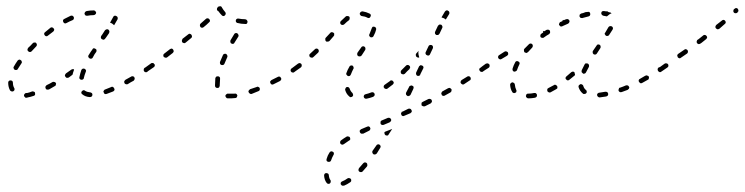

<svg xmlns="http://www.w3.org/2000/svg" viewBox="-20 -297 2362 609"><path d="M87 7Q90 6 91 4Q92 1 91 -2Q91 -4 90 -5Q89 -6 88 -6Q86 -7 85 -7Q83 -7 82 -7Q72 -3 66 -2Q64 -2 63 -2Q60 -2 58 1Q56 3 56 6Q56 7 57 9Q58 10 59 11Q60 12 61 13Q63 13 64 13Q66 13 68 12Q75 11 87 7ZM271 9Q273 7 273 4Q273 2 273 1Q272 -1 271 -2Q270 -3 269 -3Q268 -4 266 -4Q256 -5 250 -9Q248 -11 245 -11Q242 -10 240 -8Q239 -7 238 -5Q238 -4 238 -3Q238 -1 239 0Q240 2 241 2Q250 10 265 11Q268 11 271 9ZM343 -11Q344 -14 342 -17Q342 -18 341 -19Q340 -20 338 -21Q337 -22 335 -22Q334 -21 333 -21Q322 -17 313 -13Q312 -13 311 -12Q310 -11 309 -9Q308 -8 308 -7Q308 -5 309 -4Q310 -1 312 1Q315 2 318 1Q328 -3 339 -7Q341 -8 343 -11ZM12 -10Q14 -8 17 -7Q20 -6 23 -8Q24 -9 25 -10Q26 -11 26 -12Q26 -14 26 -15Q26 -17 25 -18Q21 -25 21 -34Q21 -38 19 -40Q17 -42 13 -42Q10 -42 8 -40Q6 -38 6 -35V-34Q6 -21 12 -10ZM156 -25Q157 -27 157 -28Q158 -30 158 -31Q158 -32 157 -34Q155 -37 152 -37Q149 -38 147 -37Q137 -31 128 -27Q127 -26 126 -25Q125 -24 124 -22Q124 -21 124 -20Q124 -18 125 -17Q125 -15 126 -14Q128 -13 129 -13Q130 -12 132 -13Q133 -13 135 -13Q144 -18 154 -24Q155 -24 156 -25ZM407 -46Q408 -49 406 -52Q406 -53 404 -54Q403 -55 402 -55Q400 -55 399 -55Q397 -55 396 -54Q387 -49 378 -44Q377 -43 376 -42Q375 -40 374 -39Q374 -38 374 -36Q374 -35 375 -33Q376 -31 379 -30Q382 -29 385 -30Q394 -36 404 -41Q406 -43 407 -46ZM232 -48Q234 -45 237 -44Q238 -44 240 -44Q241 -44 243 -45Q244 -46 245 -47Q246 -48 246 -50Q248 -59 252 -69Q253 -71 253 -72Q253 -74 252 -75Q252 -76 251 -77Q249 -78 248 -79Q245 -80 242 -79Q239 -77 238 -75Q234 -63 232 -53Q231 -50 232 -48ZM192 -50Q189 -51 188 -53Q187 -54 186 -56Q186 -57 186 -59Q187 -60 187 -61Q188 -63 189 -64Q198 -70 206 -76Q207 -77 209 -77Q210 -78 212 -78Q213 -77 214 -77Q214 -77 215 -76Q212 -68 210 -60Q204 -56 198 -51Q195 -50 192 -50ZM452 -76Q453 -79 451 -81Q450 -83 449 -83Q448 -84 446 -84Q445 -85 443 -84Q442 -84 441 -83L439 -82Q436 -80 436 -77Q435 -74 437 -71Q438 -70 439 -69Q440 -68 442 -68Q443 -68 445 -68Q446 -69 447 -69L449 -71Q452 -73 452 -76ZM23 -81Q24 -78 26 -76Q28 -75 29 -75Q31 -75 32 -75Q33 -75 35 -76Q36 -77 37 -79Q42 -87 48 -96Q49 -97 49 -98Q50 -100 49 -101Q49 -103 48 -104Q48 -105 46 -106Q44 -108 41 -108Q38 -107 36 -105Q29 -95 24 -86Q22 -84 23 -81ZM261 -122Q260 -121 260 -119Q260 -118 260 -116Q261 -115 262 -114Q263 -112 264 -112Q267 -110 270 -111Q273 -112 274 -114Q278 -121 280 -125Q282 -127 285 -132Q287 -135 286 -138Q286 -141 283 -142Q280 -144 277 -144Q274 -143 273 -140Q269 -135 268 -133Q265 -129 261 -122ZM68 -142Q67 -141 67 -139Q67 -138 68 -136Q69 -135 70 -134Q72 -132 75 -132Q78 -132 80 -134Q87 -142 95 -150Q97 -152 97 -155Q97 -158 95 -160Q94 -161 93 -162Q91 -162 90 -162Q88 -162 87 -162Q86 -161 84 -160Q77 -152 69 -145Q68 -144 68 -142ZM304 -187 301 -183Q301 -182 300 -180Q300 -179 300 -177Q300 -176 301 -175Q302 -173 303 -173Q306 -171 309 -171Q312 -172 314 -175L317 -179L326 -192Q327 -195 327 -198Q326 -201 324 -203Q321 -205 318 -204Q315 -203 313 -201ZM120 -190Q120 -187 122 -185Q124 -182 127 -182Q130 -182 132 -184Q141 -191 149 -197Q151 -199 152 -202Q152 -205 150 -207Q148 -210 145 -210Q142 -211 140 -209Q131 -202 123 -195Q120 -193 120 -190ZM343 -247Q346 -248 349 -246Q352 -245 353 -242Q354 -239 353 -236Q349 -229 342 -217Q342 -217 342 -217Q342 -217 342 -217Q339 -219 336 -222Q333 -224 329 -225Q336 -237 339 -243Q340 -246 343 -247ZM180 -233Q179 -230 181 -227Q182 -224 185 -223Q188 -222 191 -224Q200 -229 210 -233Q213 -234 214 -237Q215 -240 214 -243Q212 -246 210 -247Q207 -248 204 -247Q194 -242 184 -237Q181 -236 180 -233ZM250 -259Q248 -256 248 -253Q249 -252 249 -251Q250 -249 251 -248Q253 -248 254 -247Q256 -247 257 -247Q267 -249 277 -249Q280 -249 283 -252Q285 -254 285 -257Q284 -260 282 -262Q280 -264 277 -264Q266 -264 255 -262Q252 -261 250 -259Z M726 14Q728 14 729 13Q730 13 731 12Q732 10 732 9Q733 7 733 6Q732 3 730 1Q727 -1 724 0Q718 0 713 0Q708 0 704 0Q702 0 701 0Q699 1 698 2Q697 3 696 4Q695 5 695 7Q695 10 697 12Q699 15 702 15Q707 15 713 15Q719 15 726 14ZM802 -9Q803 -10 804 -12Q804 -13 804 -14Q804 -16 804 -17Q803 -20 800 -21Q797 -23 794 -21Q783 -17 773 -14Q772 -13 771 -12Q770 -11 769 -10Q768 -8 768 -7Q768 -5 769 -4Q770 -1 773 0Q775 2 778 1Q789 -3 800 -8Q801 -8 802 -9ZM662 -25Q662 -22 664 -20Q666 -18 669 -18Q671 -18 672 -18Q674 -19 675 -20Q676 -21 676 -22Q677 -24 677 -25Q677 -26 677 -27Q677 -36 678 -46Q678 -48 678 -49Q678 -51 677 -52Q676 -53 675 -54Q673 -55 672 -55Q669 -55 666 -54Q664 -52 663 -49Q662 -37 662 -27Q662 -26 662 -25ZM872 -45Q873 -48 871 -50Q870 -52 869 -53Q868 -54 867 -54Q865 -54 864 -54Q862 -54 861 -53Q851 -48 841 -43Q840 -42 839 -41Q838 -40 837 -39Q837 -37 837 -36Q837 -34 838 -33Q839 -30 842 -29Q845 -28 848 -30Q858 -35 868 -40Q871 -42 872 -45ZM919 -73Q920 -74 920 -76Q921 -77 920 -79Q920 -80 919 -81Q917 -84 914 -84Q911 -85 909 -83L905 -80Q904 -80 903 -78Q902 -77 902 -76Q901 -74 902 -73Q902 -71 903 -70Q905 -67 908 -67Q911 -66 913 -68L917 -71Q919 -72 919 -73ZM470 -86Q470 -87 471 -89Q471 -90 471 -92Q470 -93 469 -94Q468 -97 465 -97Q461 -98 459 -96Q449 -89 441 -83Q439 -82 439 -81Q438 -80 438 -78Q437 -77 438 -75Q438 -74 439 -73Q441 -70 444 -70Q447 -69 449 -71Q458 -77 468 -84Q469 -85 470 -86ZM678 -95Q679 -92 682 -91Q685 -90 688 -91Q691 -92 692 -95Q696 -105 701 -116Q702 -118 701 -121Q700 -124 697 -126Q694 -127 691 -126Q688 -125 687 -122Q682 -111 678 -101Q677 -98 678 -95ZM531 -134Q531 -137 529 -140Q528 -141 527 -142Q526 -142 524 -143Q523 -143 521 -142Q520 -142 519 -141L501 -127Q498 -125 498 -122Q498 -119 499 -117Q500 -116 502 -115Q503 -114 504 -114Q506 -114 507 -114Q509 -114 510 -115L528 -129Q530 -131 531 -134ZM711 -163Q711 -160 714 -159Q717 -157 720 -158Q723 -159 724 -162Q730 -171 736 -181Q736 -182 737 -184Q737 -185 736 -186Q736 -188 735 -189Q734 -190 733 -191Q730 -193 727 -192Q724 -191 723 -189Q717 -179 711 -169Q710 -166 711 -163ZM589 -181Q589 -184 587 -187Q585 -189 582 -190Q579 -190 577 -188L559 -174Q558 -173 558 -171Q557 -170 557 -169Q557 -167 557 -166Q558 -164 558 -163Q560 -161 564 -160Q567 -160 569 -162L586 -176Q589 -178 589 -181ZM646 -231Q646 -234 644 -236Q642 -239 638 -239Q635 -239 633 -237Q625 -230 616 -222Q614 -220 614 -217Q614 -214 616 -211Q618 -209 621 -209Q624 -209 626 -211Q635 -218 643 -226Q646 -228 646 -231ZM763 -222Q765 -224 765 -228Q765 -229 765 -230Q764 -232 763 -233Q762 -234 761 -235Q759 -235 758 -236Q747 -236 737 -238Q734 -239 731 -237Q729 -236 728 -233Q728 -231 728 -230Q728 -228 729 -227Q730 -226 731 -225Q732 -224 734 -224Q745 -221 757 -221Q760 -220 763 -222ZM672 -262Q671 -262 670 -263Q668 -265 668 -268Q668 -271 670 -273L671 -275Q674 -277 677 -277Q680 -278 682 -276Q683 -275 683 -275Q683 -274 684 -273Q688 -266 694 -259Q696 -257 696 -254Q696 -251 694 -249Q692 -246 689 -246Q686 -246 684 -248Q678 -254 673 -261Q673 -261 672 -262Z M1061 282Q1060 285 1061 288Q1062 289 1063 290Q1064 291 1065 292Q1067 292 1068 292Q1070 292 1071 292Q1081 288 1091 281Q1092 280 1093 279Q1094 278 1094 276Q1094 275 1094 274Q1094 272 1093 271Q1091 268 1088 268Q1085 267 1082 269Q1074 275 1066 278Q1063 279 1061 282ZM1021 254Q1018 252 1015 252Q1012 252 1010 254Q1008 256 1008 260Q1009 274 1016 283Q1018 286 1021 286Q1024 287 1026 285Q1027 284 1028 283Q1029 281 1029 280Q1029 278 1029 277Q1029 275 1028 274Q1024 269 1023 259Q1023 256 1021 254ZM1117 242Q1117 245 1119 247Q1122 249 1125 249Q1128 249 1130 247Q1137 239 1144 231Q1146 228 1145 225Q1145 222 1143 220Q1140 218 1137 218Q1134 219 1132 221Q1125 229 1119 236Q1117 239 1117 242ZM1039 192Q1039 190 1039 189Q1038 187 1038 186Q1037 185 1035 184Q1033 183 1030 183Q1027 184 1025 187Q1019 196 1016 207Q1015 210 1016 213Q1017 215 1020 216Q1023 217 1026 216Q1029 215 1030 212Q1033 203 1038 194Q1039 193 1039 192ZM1161 187Q1162 190 1164 192Q1165 192 1167 193Q1168 193 1170 193Q1171 193 1172 192Q1174 191 1175 190Q1180 181 1186 172Q1187 171 1187 170Q1188 168 1187 167Q1187 165 1186 164Q1185 163 1184 162Q1182 160 1178 161Q1175 162 1174 164Q1168 173 1162 181Q1160 184 1161 187ZM1091 145Q1091 142 1090 139Q1088 136 1085 136Q1082 135 1080 136Q1070 142 1062 148Q1059 150 1059 153Q1058 156 1060 159Q1062 161 1065 162Q1068 162 1071 160Q1078 155 1087 149Q1090 148 1091 145ZM1199 124Q1199 126 1200 127Q1200 129 1201 130Q1202 131 1203 132Q1206 133 1209 133Q1212 132 1213 129L1224 112L1206 119Q1203 120 1201 121L1200 122Q1200 123 1199 124ZM1154 114Q1156 111 1154 108Q1154 107 1153 106Q1152 105 1150 104Q1149 104 1147 104Q1146 104 1144 105Q1134 109 1125 113Q1124 114 1123 115Q1122 116 1121 117Q1121 119 1121 120Q1121 122 1122 123Q1122 124 1123 125Q1124 126 1126 127Q1127 127 1129 127Q1130 127 1132 127Q1140 123 1150 118Q1153 117 1154 114ZM1218 89Q1220 88 1220 87Q1221 85 1221 84Q1221 82 1220 81Q1219 78 1216 77Q1213 76 1210 77L1191 85Q1190 85 1189 86Q1188 88 1187 89Q1187 90 1187 92Q1187 93 1187 95Q1188 98 1191 99Q1194 100 1197 99L1216 91Q1217 90 1218 89ZM1284 60Q1285 59 1286 58Q1286 56 1286 55Q1286 53 1285 52Q1284 49 1281 48Q1278 47 1275 48L1257 57Q1255 57 1254 58Q1253 60 1253 61Q1252 62 1252 64Q1252 65 1253 67Q1254 70 1257 71Q1260 72 1263 70L1282 62Q1283 61 1284 60ZM1348 29Q1349 28 1350 26Q1350 25 1350 23Q1350 22 1349 20Q1348 18 1345 17Q1342 16 1339 17L1321 26Q1319 27 1318 28Q1317 29 1317 31Q1317 32 1317 34Q1317 35 1317 37Q1319 39 1322 40Q1325 41 1328 40L1346 31Q1347 30 1348 29ZM1168 6Q1169 3 1168 0Q1166 -3 1164 -4Q1161 -5 1158 -4Q1148 0 1139 2Q1138 2 1137 3Q1135 4 1135 5Q1134 6 1134 8Q1133 9 1134 11Q1135 14 1137 15Q1140 17 1143 16Q1153 14 1164 10Q1166 8 1168 6ZM1093 11Q1096 11 1098 9Q1099 8 1100 6Q1100 5 1100 4Q1100 2 1099 1Q1099 -1 1098 -2Q1092 -7 1089 -16Q1089 -17 1088 -18Q1087 -19 1086 -20Q1084 -21 1083 -21Q1081 -21 1080 -21Q1077 -20 1076 -17Q1074 -14 1075 -11Q1079 2 1088 9Q1090 12 1093 11ZM1268 3Q1269 5 1272 7Q1273 8 1275 8Q1276 8 1277 7Q1279 7 1280 6Q1281 5 1282 4L1291 -15Q1292 -18 1292 -21Q1291 -24 1288 -25Q1286 -26 1285 -26Q1283 -26 1282 -25Q1281 -25 1279 -24Q1278 -23 1278 -22L1268 -3Q1267 0 1268 3ZM1412 -9Q1413 -12 1412 -14Q1411 -15 1410 -16Q1408 -17 1407 -18Q1406 -18 1404 -18Q1403 -18 1401 -17L1383 -7Q1381 -5 1380 -2Q1379 1 1381 3Q1381 5 1383 6Q1384 7 1385 7Q1387 7 1388 7Q1390 7 1391 6L1409 -4Q1412 -6 1412 -9ZM1229 -34Q1229 -37 1227 -39Q1226 -40 1225 -41Q1224 -42 1222 -42Q1221 -42 1219 -42Q1218 -41 1217 -40Q1208 -34 1200 -28Q1199 -27 1198 -26Q1198 -25 1197 -23Q1197 -22 1197 -20Q1198 -19 1199 -18Q1200 -15 1204 -15Q1207 -14 1209 -16Q1217 -22 1226 -29Q1228 -31 1229 -34ZM1473 -46Q1474 -49 1472 -52Q1471 -53 1470 -54Q1469 -55 1467 -55Q1466 -56 1465 -55Q1463 -55 1462 -54L1444 -43Q1442 -41 1441 -38Q1440 -35 1442 -33Q1443 -31 1444 -31Q1445 -30 1447 -29Q1448 -29 1450 -29Q1451 -30 1452 -30L1470 -42Q1473 -43 1473 -46ZM1078 -63Q1079 -61 1079 -60Q1080 -59 1081 -58Q1082 -57 1083 -56Q1086 -55 1089 -56Q1092 -58 1093 -61Q1096 -69 1101 -79Q1102 -80 1102 -81Q1102 -83 1101 -84Q1101 -86 1100 -87Q1099 -88 1098 -89Q1095 -90 1092 -89Q1089 -88 1088 -85Q1082 -75 1079 -66Q1078 -64 1078 -63ZM1300 -61Q1301 -58 1303 -57Q1305 -56 1306 -56Q1308 -56 1309 -57Q1311 -57 1312 -58Q1313 -59 1313 -61L1322 -79Q1324 -82 1323 -85Q1322 -88 1319 -89Q1317 -90 1316 -90Q1314 -90 1313 -90Q1312 -89 1311 -88Q1309 -87 1309 -86L1300 -67Q1299 -64 1300 -61ZM1280 -81Q1281 -82 1281 -84Q1281 -85 1280 -87Q1279 -88 1278 -89Q1276 -91 1273 -91Q1270 -91 1268 -89Q1260 -81 1253 -74Q1251 -72 1251 -69Q1251 -65 1253 -63Q1255 -62 1256 -62Q1257 -61 1259 -61Q1260 -61 1262 -62Q1263 -62 1264 -63Q1271 -71 1279 -78Q1280 -80 1280 -81ZM1516 -76Q1517 -79 1515 -81Q1514 -83 1513 -83Q1512 -84 1510 -84Q1509 -85 1507 -84Q1506 -84 1505 -83L1504 -82Q1501 -81 1500 -78Q1500 -74 1502 -72Q1503 -71 1504 -70Q1505 -69 1507 -69Q1508 -69 1509 -69Q1511 -69 1512 -70L1513 -71Q1516 -73 1516 -76ZM936 -85Q937 -87 937 -88Q937 -90 937 -91Q937 -92 936 -94Q934 -96 931 -97Q928 -97 925 -95Q917 -89 909 -83Q906 -81 906 -78Q905 -75 907 -73Q908 -71 909 -71Q910 -70 912 -70Q913 -69 915 -70Q916 -70 917 -71Q926 -77 934 -83Q935 -84 936 -85ZM991 -133Q991 -134 991 -135Q991 -137 991 -138Q990 -140 989 -141Q987 -143 984 -143Q981 -143 979 -141Q971 -134 964 -127Q961 -125 961 -122Q961 -119 963 -116Q964 -115 966 -115Q967 -114 968 -114Q970 -114 971 -114Q973 -115 974 -116Q981 -123 989 -130Q990 -131 991 -133ZM1304 -115Q1303 -115 1302 -116Q1299 -118 1299 -121Q1298 -124 1300 -127Q1304 -131 1308 -136Q1307 -133 1307 -130Q1307 -124 1309 -118Q1309 -117 1310 -115Q1309 -115 1309 -115Q1308 -114 1307 -114Q1306 -114 1304 -115ZM1113 -127Q1113 -125 1113 -124Q1113 -123 1114 -121Q1115 -120 1116 -119Q1119 -118 1122 -118Q1125 -119 1127 -121L1138 -138Q1140 -141 1139 -144Q1139 -147 1136 -149Q1133 -151 1130 -150Q1127 -149 1126 -147L1114 -130Q1113 -128 1113 -127ZM1330 -126Q1331 -123 1334 -122Q1337 -120 1340 -121Q1343 -122 1344 -125L1353 -144Q1354 -147 1353 -150Q1352 -153 1349 -154Q1346 -155 1343 -154Q1340 -153 1339 -150L1330 -131Q1329 -129 1330 -126ZM1040 -185Q1040 -186 1040 -188Q1040 -189 1040 -191Q1039 -192 1038 -193Q1035 -195 1032 -195Q1029 -195 1027 -192Q1019 -184 1013 -177Q1012 -176 1012 -175Q1011 -173 1012 -172Q1012 -170 1012 -169Q1013 -167 1014 -166Q1016 -164 1019 -165Q1023 -165 1025 -167Q1031 -174 1038 -182Q1039 -184 1040 -185ZM1151 -184Q1152 -181 1155 -179Q1158 -178 1161 -179Q1164 -180 1165 -183Q1171 -194 1173 -203Q1174 -206 1172 -209Q1171 -211 1168 -212Q1165 -213 1162 -212Q1160 -210 1159 -207Q1156 -199 1152 -189Q1150 -186 1151 -184ZM1360 -190Q1361 -188 1364 -186Q1365 -186 1367 -186Q1368 -186 1370 -186Q1371 -187 1372 -188Q1373 -189 1374 -190L1383 -209Q1384 -211 1383 -214Q1382 -217 1379 -219Q1378 -219 1376 -219Q1375 -219 1373 -219Q1372 -218 1371 -217Q1370 -216 1369 -215L1360 -196Q1359 -193 1360 -190ZM1089 -238Q1090 -241 1088 -244Q1086 -246 1083 -246Q1080 -247 1077 -245Q1070 -239 1061 -230Q1059 -228 1059 -225Q1059 -222 1061 -220Q1064 -217 1067 -218Q1070 -218 1072 -220Q1080 -228 1087 -233Q1089 -235 1089 -238ZM1391 -260Q1393 -263 1396 -264Q1399 -265 1401 -263Q1404 -262 1405 -259Q1406 -256 1405 -253Q1401 -246 1394 -235Q1392 -237 1388 -239Q1385 -241 1381 -241Q1381 -242 1381 -242Q1381 -242 1381 -243Q1388 -254 1391 -260ZM1151 -240Q1154 -241 1155 -244Q1157 -247 1156 -250Q1155 -253 1152 -254Q1142 -259 1130 -261Q1127 -261 1124 -259Q1122 -257 1121 -254Q1121 -251 1123 -249Q1125 -246 1128 -246Q1138 -245 1145 -241Q1148 -239 1151 -240Z M1682 10Q1684 7 1683 4Q1683 2 1682 1Q1681 0 1680 -1Q1679 -2 1677 -2Q1676 -2 1674 -2Q1665 0 1656 0Q1654 0 1653 0Q1651 1 1650 2Q1649 3 1649 5Q1648 6 1648 7Q1648 11 1651 13Q1653 15 1656 15Q1666 15 1677 13Q1680 12 1682 10ZM1905 8Q1907 7 1908 6Q1908 5 1909 3Q1909 2 1909 0Q1908 -3 1906 -5Q1903 -6 1900 -6Q1890 -4 1881 -3Q1879 -3 1878 -2Q1877 -2 1876 -1Q1875 1 1874 2Q1874 3 1874 5Q1874 8 1877 10Q1879 12 1882 12Q1892 11 1903 9Q1904 9 1905 8ZM1834 1Q1838 1 1840 -2Q1840 -3 1841 -4Q1841 -6 1841 -7Q1841 -9 1840 -10Q1839 -11 1838 -12Q1832 -17 1830 -25Q1829 -28 1826 -29Q1823 -31 1821 -30Q1819 -29 1818 -28Q1817 -28 1816 -26Q1815 -25 1815 -23Q1815 -22 1815 -21Q1819 -8 1829 0Q1831 2 1834 1ZM1607 -3Q1608 -2 1609 -2Q1611 -1 1612 -2Q1614 -2 1615 -3Q1618 -4 1618 -7Q1619 -10 1617 -13Q1614 -19 1613 -29Q1613 -30 1612 -32Q1611 -33 1610 -34Q1609 -35 1608 -35Q1606 -36 1605 -36Q1602 -35 1600 -33Q1598 -31 1598 -28Q1599 -14 1605 -5Q1605 -4 1607 -3ZM1747 -16Q1748 -17 1748 -19Q1748 -20 1748 -22Q1748 -23 1747 -24Q1745 -27 1742 -28Q1739 -29 1737 -27Q1728 -22 1720 -18Q1718 -17 1717 -16Q1716 -15 1716 -13Q1715 -12 1716 -10Q1716 -9 1716 -8Q1718 -5 1721 -4Q1724 -3 1726 -4Q1735 -9 1744 -14Q1746 -15 1747 -16ZM1973 -14Q1975 -15 1975 -16Q1976 -18 1976 -19Q1976 -21 1975 -22Q1974 -25 1971 -26Q1968 -27 1965 -26Q1956 -22 1947 -19Q1945 -19 1944 -18Q1943 -17 1943 -15Q1942 -14 1942 -12Q1942 -11 1942 -9Q1943 -7 1946 -5Q1949 -4 1952 -5Q1961 -8 1971 -12Q1972 -13 1973 -14ZM2038 -48Q2039 -51 2038 -54Q2037 -55 2036 -56Q2035 -57 2033 -57Q2032 -58 2030 -58Q2029 -57 2027 -57Q2019 -52 2010 -47Q2007 -46 2006 -43Q2005 -40 2007 -37Q2008 -36 2009 -35Q2010 -34 2011 -33Q2013 -33 2014 -33Q2016 -33 2017 -34Q2026 -39 2035 -44Q2038 -45 2038 -48ZM1786 -44Q1784 -42 1781 -42Q1778 -42 1776 -45Q1775 -46 1774 -47Q1774 -49 1774 -50Q1774 -52 1775 -53Q1776 -54 1777 -55Q1784 -61 1792 -68Q1793 -69 1794 -69Q1796 -70 1797 -70Q1799 -70 1800 -69Q1801 -69 1802 -68Q1803 -64 1804 -60Q1804 -60 1804 -60Q1804 -59 1803 -58Q1803 -57 1802 -57Q1794 -50 1786 -44ZM1825 -71Q1824 -70 1825 -68Q1826 -67 1827 -66Q1828 -65 1829 -64Q1830 -63 1832 -63Q1833 -63 1835 -64Q1836 -64 1837 -65Q1838 -66 1839 -68Q1843 -76 1848 -85Q1849 -88 1848 -91Q1847 -94 1845 -95Q1843 -96 1842 -96Q1840 -96 1839 -96Q1837 -96 1836 -95Q1835 -94 1834 -92Q1829 -82 1825 -74Q1825 -73 1825 -71ZM2080 -73Q2081 -74 2081 -76Q2082 -77 2081 -79Q2081 -80 2080 -81Q2078 -84 2075 -84Q2072 -85 2070 -83H2069Q2068 -82 2067 -81Q2066 -79 2066 -78Q2066 -77 2066 -75Q2067 -74 2067 -72Q2069 -70 2072 -69Q2075 -69 2078 -71Q2080 -72 2080 -73ZM1519 -75 1530 -82Q1531 -83 1532 -84Q1533 -86 1533 -87Q1533 -88 1533 -90Q1533 -91 1532 -93Q1530 -95 1527 -96Q1524 -96 1521 -95L1510 -87L1505 -83Q1503 -82 1503 -81Q1502 -80 1502 -78Q1501 -77 1502 -75Q1502 -74 1503 -73Q1505 -70 1508 -70Q1511 -69 1513 -71ZM1606 -74Q1607 -71 1610 -70Q1613 -69 1616 -71Q1619 -72 1620 -75Q1623 -84 1627 -92Q1629 -95 1628 -98Q1627 -101 1624 -102Q1621 -104 1618 -103Q1615 -102 1614 -99Q1609 -90 1606 -80Q1605 -77 1606 -74ZM1592 -125Q1592 -128 1591 -131Q1589 -133 1586 -134Q1583 -135 1580 -133L1563 -122Q1561 -121 1560 -118Q1559 -115 1561 -112Q1562 -111 1563 -110Q1564 -109 1566 -109Q1567 -108 1569 -109Q1570 -109 1571 -110L1588 -120Q1591 -122 1592 -125ZM1860 -130Q1860 -127 1863 -125Q1864 -124 1866 -124Q1867 -124 1869 -124Q1870 -125 1871 -125Q1872 -126 1873 -127L1884 -144Q1886 -147 1885 -150Q1885 -153 1882 -155Q1881 -155 1879 -156Q1878 -156 1877 -156Q1875 -155 1874 -155Q1873 -154 1872 -152L1861 -136Q1859 -133 1860 -130ZM1642 -136Q1642 -133 1644 -131Q1645 -130 1647 -130Q1648 -129 1650 -129Q1651 -130 1652 -130Q1654 -131 1655 -132Q1661 -139 1668 -146Q1670 -148 1670 -152Q1670 -155 1668 -157Q1666 -159 1663 -159Q1660 -159 1658 -157Q1650 -149 1643 -142Q1641 -140 1642 -136ZM1703 -199Q1703 -199 1703 -199Q1703 -199 1703 -198Q1702 -196 1703 -194Q1700 -192 1697 -190Q1694 -188 1694 -185Q1693 -182 1695 -179Q1697 -177 1700 -177Q1703 -176 1705 -178Q1713 -184 1722 -189Q1724 -191 1725 -194Q1725 -197 1724 -200Q1722 -202 1719 -203Q1716 -203 1713 -202Q1710 -200 1707 -198Q1705 -198 1703 -199ZM1898 -191Q1898 -190 1898 -189Q1899 -187 1900 -186Q1900 -185 1902 -184Q1904 -182 1907 -183Q1910 -183 1912 -186Q1918 -195 1923 -203Q1925 -206 1924 -209Q1923 -212 1921 -213Q1918 -215 1915 -214Q1912 -214 1910 -211Q1905 -203 1900 -194Q1899 -193 1898 -191ZM1768 -234Q1768 -234 1767 -233Q1767 -233 1767 -233Q1765 -233 1764 -232Q1764 -231 1764 -230Q1761 -229 1757 -227Q1756 -227 1755 -225Q1754 -224 1754 -223Q1753 -221 1753 -220Q1753 -218 1754 -217Q1755 -216 1756 -215Q1757 -214 1758 -213Q1760 -213 1761 -213Q1763 -213 1764 -214Q1773 -218 1782 -222Q1785 -224 1786 -227Q1787 -229 1786 -232Q1784 -235 1782 -236Q1779 -237 1776 -236Q1772 -235 1769 -233Q1769 -233 1768 -234ZM1834 -257Q1834 -257 1834 -257Q1832 -257 1831 -256Q1831 -256 1831 -256Q1827 -255 1823 -254Q1821 -253 1819 -251Q1818 -248 1818 -245Q1819 -243 1820 -242Q1821 -241 1822 -240Q1823 -240 1825 -240Q1826 -239 1828 -240Q1838 -243 1847 -245Q1848 -245 1849 -246Q1851 -247 1851 -248Q1852 -249 1852 -251Q1853 -252 1852 -254Q1852 -257 1849 -259Q1846 -260 1843 -259Q1839 -259 1835 -258Q1835 -258 1834 -257ZM1889 -250Q1887 -253 1887 -256Q1888 -257 1888 -259Q1889 -260 1890 -261Q1892 -262 1893 -262Q1894 -262 1896 -262Q1900 -261 1904 -261Q1904 -261 1904 -261Q1906 -261 1907 -261Q1907 -261 1908 -260Q1908 -260 1909 -260Q1909 -259 1909 -259Q1913 -258 1917 -257Q1918 -257 1918 -256Q1919 -255 1920 -255Q1914 -253 1910 -249Q1907 -247 1905 -245Q1900 -246 1894 -247Q1891 -248 1889 -250Z M2099 -85Q2100 -86 2100 -88Q2100 -89 2100 -91Q2100 -92 2099 -93Q2097 -96 2094 -96Q2091 -97 2088 -95L2070 -82Q2068 -81 2068 -80Q2067 -78 2067 -77Q2066 -75 2067 -74Q2067 -73 2068 -71Q2070 -69 2073 -68Q2076 -68 2078 -70L2097 -83Q2098 -84 2099 -85ZM2161 -129Q2162 -131 2162 -132Q2162 -134 2162 -135Q2161 -136 2161 -138Q2160 -139 2158 -140Q2157 -140 2156 -141Q2154 -141 2153 -141Q2151 -140 2150 -139L2131 -126Q2130 -125 2129 -124Q2129 -122 2128 -121Q2128 -119 2129 -118Q2129 -117 2130 -115Q2132 -113 2135 -112Q2138 -112 2140 -114L2159 -127Q2160 -128 2161 -129ZM2205 -161 2220 -173Q2222 -175 2223 -178Q2223 -181 2221 -183Q2219 -186 2216 -186Q2213 -187 2211 -185L2196 -173L2193 -171Q2191 -170 2191 -169Q2190 -167 2190 -166Q2189 -164 2190 -163Q2190 -161 2191 -160Q2193 -158 2196 -157Q2199 -157 2202 -159ZM2282 -226Q2282 -229 2280 -231Q2278 -234 2275 -234Q2272 -234 2270 -232Q2261 -225 2252 -218Q2250 -216 2249 -212Q2249 -209 2251 -207Q2253 -205 2256 -204Q2259 -204 2262 -206Q2271 -214 2279 -221Q2282 -223 2282 -226ZM2322 -264Q2322 -267 2320 -269Q2319 -270 2318 -271Q2316 -272 2315 -271Q2313 -271 2312 -271Q2311 -270 2310 -269L2308 -268Q2306 -265 2306 -262Q2306 -259 2308 -257Q2310 -255 2313 -255Q2317 -255 2319 -257L2320 -259Q2323 -261 2322 -264Z"/></svg>

Font: FRB American Cursive Dashed Extralight
Style: Italic
Weight: 200
Italic angle: -25°
Version: Version 2.0;Modular Font Editor K font №1